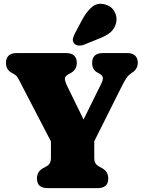

<svg xmlns="http://www.w3.org/2000/svg" viewBox="-20 -975 745 995"><path d="M541 -50Q541 0 485.5 0H227Q171.5 0 171.5 -50Q171.5 -86.5 203.5 -103.5L219 -112Q234.5 -120.5 239.2 -131Q244 -141.5 244 -155V-242L90 -538.5Q77.5 -563.5 71 -574Q64.5 -584.5 51 -592L37 -600Q11 -615 11 -650Q11 -673 24.5 -686.5Q38 -700 66.5 -700H322.5Q351 -700 364.5 -686.5Q378 -673 378 -650Q378 -613.5 346.5 -596.5L339.5 -593Q316.5 -581 316.2 -567.5Q316 -554 330 -525.5L413 -355.5L504.5 -541Q514.5 -561 513 -572.5Q511.5 -584 495 -593.5L483.5 -600Q471.5 -606 464.5 -618.5Q457.5 -631 457.5 -650Q457.5 -673 470.8 -686.5Q484 -700 513 -700H638.5Q667 -700 680.5 -686.5Q694 -673 694 -650Q694 -619 668.5 -601L661.5 -596.5Q654 -591 647.5 -585.2Q641 -579.5 632.8 -566.8Q624.5 -554 611 -527.5L468.5 -243V-155Q468.5 -140.5 474 -130.2Q479.5 -120 493.5 -112L509 -103.5Q541 -86.5 541 -50ZM407 -875Q430 -916.5 457.5 -939.5Q485 -962.5 524.5 -952Q559 -942.5 574 -913.8Q589 -885 581.5 -855Q573.5 -826 553 -808Q532.5 -790 491 -774L414 -743Q400 -737.5 385.5 -739.2Q371 -741 363.5 -751Q355 -762.5 358 -775Q361 -787.5 368 -801.5Z"/></svg>

Font: Fraunces 72pt S100 Black
Style: Regular
Weight: 900
Version: Version 1.000; ttfautohint (v1.8.3)